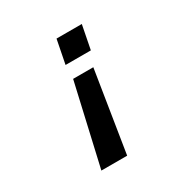

<svg xmlns="http://www.w3.org/2000/svg" viewBox="-152 -660 904 925"><g transform="rotate(-30 300.0 -197.5)"><path d="M254.9 -318.8H367.2L295.4 131.8H151.9ZM423.3 -526.9 397.5 -395H256.8L282.7 -526.9Z"/></g></svg>

Font: Liberation Mono
Style: Bold Italic
Weight: 700
Italic angle: -12°
Monospace: yes
Designer: Steve Matteson
Foundry: Ascender Corporation
Version: Version 2.1.5